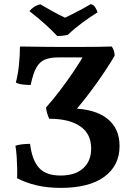

<svg xmlns="http://www.w3.org/2000/svg" viewBox="-20 -904 648 933"><path d="M275 9Q210 9 157.5 -3.5Q105 -16 63 -38Q64 -60 63.5 -87.5Q63 -115 61 -143.5Q59 -172 55 -196Q70 -201 89.5 -203Q109 -205 126 -205Q136 -125 170 -88Q204 -51 274 -51Q345 -51 384 -86Q423 -121 423 -182Q423 -254 369.5 -290.5Q316 -327 219 -327Q214 -338 209 -354Q204 -370 204 -382Q238 -420 272.5 -465.5Q307 -511 339 -558.5Q371 -606 397 -652L413 -625H263Q224 -625 198.5 -614.5Q173 -604 157 -576Q141 -548 129 -491Q111 -491 90 -493.5Q69 -496 57 -503Q67 -540 72 -588Q77 -636 77 -678Q94 -678 124 -677.5Q154 -677 189.5 -676.5Q225 -676 259 -676Q293 -676 318 -676Q352 -676 386 -676Q420 -676 454.5 -676.5Q489 -677 523 -678Q529 -670 533 -658.5Q537 -647 537 -633Q503 -575 452 -503Q401 -431 342 -362L329 -377Q440 -375 500.5 -328Q561 -281 561 -194Q561 -100 487.5 -45.5Q414 9 275 9ZM258 -729Q232 -757 198 -787.5Q164 -818 123 -850Q132 -861 145 -870Q158 -879 176 -883Q203 -867 235.5 -849Q268 -831 296 -818Q311 -825 335 -837Q359 -849 382.5 -862Q406 -875 421 -884Q435 -881 443 -868Q451 -855 454 -844Q418 -822 379 -793Q340 -764 310 -735Q298 -732 284.5 -730.5Q271 -729 258 -729Z"/></svg>

Font: Vollkorn SemiBold
Style: Regular
Weight: 600
Designer: Friedrich Althausen
Foundry: Friedrich Althausen
Version: Version 5.000